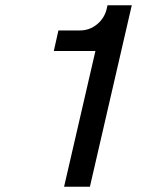

<svg xmlns="http://www.w3.org/2000/svg" viewBox="-20 -710 616 730"><path d="M342.8 -516.1H184.6L202.1 -594.2H283.2Q320.8 -594.2 349.4 -617.9Q377.9 -641.6 386.2 -678.2L388.7 -689.9H481L321.8 0H223.6Z"/></svg>

Font: Acari Sans Medium
Style: Italic
Weight: 500
Italic angle: -13°
Designer: Alfredo Marco Pradil and Stefan Peev
Foundry: Hanken Design Co.
Version: Version 1.045